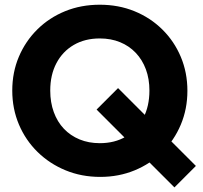

<svg xmlns="http://www.w3.org/2000/svg" viewBox="-20 -738 859 814"><path d="M405 12Q325.5 12 257.8 -16Q190 -44 139.2 -93.8Q88.5 -143.5 60.2 -210.2Q32 -277 32 -354Q32 -431.5 60 -497.5Q88 -563.5 138.2 -613.2Q188.5 -663 256 -690.5Q323.5 -718 403 -718Q482.5 -718 550 -690.5Q617.5 -663 668 -613.2Q718.5 -563.5 746.5 -497Q774.5 -430.5 774.5 -353Q774.5 -276 746.5 -209.5Q718.5 -143 668.2 -93.2Q618 -43.5 550.8 -15.8Q483.5 12 405 12ZM403 -131Q466.5 -131 513.8 -159Q561 -187 587.2 -237.2Q613.5 -287.5 613.5 -354Q613.5 -403.5 598.5 -444Q583.5 -484.5 555.5 -514Q527.5 -543.5 489 -559.2Q450.5 -575 403 -575Q340 -575 292.8 -547.5Q245.5 -520 219.2 -470.2Q193 -420.5 193 -354Q193 -304 208 -262.8Q223 -221.5 250.8 -192.2Q278.5 -163 317.2 -147Q356 -131 403 -131ZM719.5 56.5 389.5 -273.5 480.5 -364.5 810.5 -34.5Z"/></svg>

Font: Marine Company Thin
Style: Regular
Weight: 100
Designer: Rodrigo Fuenzalida
Foundry: fragTYPE
Version: Version 1.000